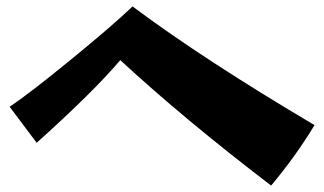

<svg xmlns="http://www.w3.org/2000/svg" viewBox="-20 -656 1008 597"><path d="M354 -469Q269 -369 94 -212L10 -324Q70 -364 201.5 -471.5Q333 -579 392 -636Q616 -469 958 -267Q898 -168 823 -79Q552 -286 354 -469Z"/></svg>

Font: Otomanopee One
Style: Regular
Weight: 400
Designer: Das Ende der Wildnis
Foundry: Gutenberg Labo
Version: Version 3.005